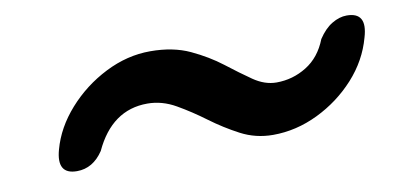

<svg xmlns="http://www.w3.org/2000/svg" viewBox="-35 -518 713 348"><g transform="rotate(-10 321.5 -343.5)"><path d="M446 -250.5Q414 -250.5 386.5 -265Q359 -279.5 333.8 -298.2Q308.5 -317 283.2 -331.5Q258 -346 231 -346Q165.5 -346 133 -276Q114 -247.5 84.5 -247.5Q46.5 -247.5 59 -292Q69.5 -330.5 99.2 -364Q129 -397.5 169.5 -418Q210 -438.5 252.5 -438.5Q294.5 -438.5 325.5 -424Q356.5 -409.5 380.8 -390.8Q405 -372 426 -357.5Q447 -343 468.5 -343Q498.5 -343 524 -358.8Q549.5 -374.5 562 -406.5Q573.5 -424 587.2 -432.2Q601 -440.5 614.5 -440.5Q653 -440.5 639.5 -395.5Q628.5 -355 598.8 -322.2Q569 -289.5 528.8 -270Q488.5 -250.5 446 -250.5Z"/></g></svg>

Font: Fraunces 9pt S000 Black
Style: Italic
Weight: 900
Italic angle: -16°
Version: Version 1.000; ttfautohint (v1.8.3)